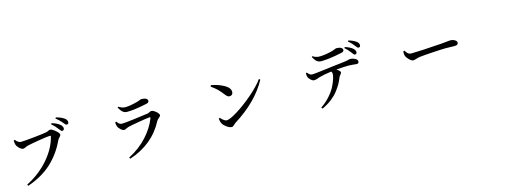

<svg xmlns="http://www.w3.org/2000/svg" viewBox="-13 -1809 7527 2861"><g transform="rotate(-15 3750.0 -378.0)"><path d="M877.9 -610.4Q867.2 -610.4 857.9 -620.1Q848.6 -629.9 832 -652.3Q793.9 -705.1 741.2 -749L752 -762.7Q835.9 -738.3 877.9 -700.2Q909.2 -671.9 909.2 -641.6Q909.2 -627.9 900.4 -619.1Q891.6 -610.4 877.9 -610.4ZM967.8 -683.6Q961.9 -683.6 957.5 -685.1Q953.1 -686.5 948.2 -691.4Q943.4 -696.3 939.9 -700.2Q936.5 -704.1 929.2 -712.9Q921.9 -721.7 918 -726.6Q874 -779.3 826.2 -814.5L836.9 -829.1Q913.1 -809.6 960 -776.4Q997.1 -750 997.1 -713.9Q997.1 -700.2 989.3 -691.9Q981.4 -683.6 967.8 -683.6ZM158.2 -665Q171.9 -647.5 181.6 -638.2Q191.4 -628.9 207.5 -620.1Q223.6 -611.3 240.2 -611.3Q291 -611.3 446.3 -627.4Q601.6 -643.6 641.6 -652.3Q658.2 -655.3 674.8 -665Q691.4 -674.8 703.1 -674.8Q732.4 -674.8 783.2 -632.3Q834 -589.8 834 -565.4Q834 -549.8 812.5 -528.8Q791 -507.8 785.2 -493.2Q696.3 -300.8 549.8 -165Q403.3 -29.3 177.7 48.8L165 28.3Q371.1 -77.1 510.3 -238.8Q649.4 -400.4 691.4 -573.2Q695.3 -586.9 679.7 -586.9Q641.6 -586.9 506.3 -564.5Q371.1 -542 319.3 -529.3Q308.6 -526.4 284.7 -515.1Q260.7 -503.9 249 -503.9Q221.7 -503.9 189.5 -535.2Q157.2 -566.4 149.4 -593.8Q141.6 -618.2 140.6 -658.2Z M1681.6 -465.8Q1671.9 -492.2 1670.9 -527.3L1688.5 -535.2Q1704.1 -515.6 1712.4 -506.8Q1720.7 -498 1734.9 -490.7Q1749 -483.4 1765.6 -483.4Q1805.7 -483.4 1952.1 -501.5Q2098.6 -519.5 2168 -530.3Q2185.5 -533.2 2205.1 -543.5Q2224.6 -553.7 2233.4 -553.7Q2261.7 -553.7 2303.2 -519Q2344.7 -484.4 2344.7 -459Q2344.7 -447.3 2318.8 -425.8Q2293 -404.3 2284.2 -387.7Q2117.2 -67.4 1749 52.7L1737.3 32.2Q1907.2 -55.7 2024.9 -184.6Q2142.6 -313.5 2195.3 -453.1Q2198.2 -461.9 2194.8 -465.8Q2191.4 -469.7 2182.6 -468.8Q2134.8 -464.8 2014.2 -444.3Q1893.6 -423.8 1842.8 -411.1Q1829.1 -407.2 1807.6 -396Q1786.1 -384.8 1774.4 -384.8Q1750 -384.8 1719.7 -413.1Q1689.5 -441.4 1681.6 -465.8ZM2232.4 -711.9Q2232.4 -683.6 2189.5 -674.8Q1999 -633.8 1886.7 -633.8Q1846.7 -633.8 1819.3 -656.7Q1792 -679.7 1763.7 -731.4L1776.4 -742.2Q1826.2 -708 1880.9 -708Q1945.3 -708 2049.8 -735.4Q2079.1 -742.2 2103.5 -752.4Q2127.9 -762.7 2135.7 -762.7Q2179.7 -762.7 2206.1 -749.5Q2232.4 -736.3 2232.4 -711.9Z M3182.6 -675.8 3194.3 -695.3Q3304.7 -674.8 3389.2 -627.4Q3473.6 -580.1 3473.6 -516.6Q3473.6 -493.2 3459.5 -478Q3445.3 -462.9 3421.9 -462.9Q3403.3 -462.9 3388.2 -473.6Q3373 -484.4 3352.5 -511.7Q3311.5 -564.5 3278.8 -597.2Q3246.1 -629.9 3182.6 -675.8ZM3288.1 -127.9Q3335 -127.9 3455.1 -202.1Q3575.2 -276.4 3707 -389.6Q3838.9 -502.9 3906.2 -597.7L3925.8 -585Q3764.6 -285.2 3400.4 -57.6Q3391.6 -52.7 3371.1 -32.2Q3350.6 -11.7 3335 -11.7Q3299.8 -11.7 3258.3 -41.5Q3216.8 -71.3 3199.2 -101.6Q3179.7 -137.7 3177.7 -181.6L3193.4 -191.4Q3210.9 -171.9 3222.7 -161.1Q3234.4 -150.4 3252.9 -139.2Q3271.5 -127.9 3288.1 -127.9Z M4752.9 -710 4764.6 -720.7Q4812.5 -688.5 4869.1 -688.5Q4944.3 -688.5 5054.7 -714.8Q5077.1 -720.7 5095.7 -728Q5114.3 -735.4 5123.5 -739.3Q5132.8 -743.2 5139.6 -743.2Q5182.6 -743.2 5209 -729.5Q5235.4 -715.8 5235.4 -692.4Q5235.4 -664.1 5192.4 -656.2Q4995.1 -614.3 4875 -614.3Q4834 -614.3 4807.1 -636.7Q4780.3 -659.2 4752.9 -710ZM4606.4 -501 4620.1 -506.8Q4635.7 -489.3 4643.6 -481.4Q4651.4 -473.6 4664.1 -466.3Q4676.8 -459 4690.4 -459Q4719.7 -459 4809.1 -469.7Q4898.4 -480.5 5013.7 -495.1Q5128.9 -509.8 5191.4 -515.6Q5221.7 -518.6 5243.7 -523.4Q5265.6 -528.3 5276.4 -531.7Q5287.1 -535.2 5291 -535.2Q5333 -535.2 5370.1 -516.1Q5407.2 -497.1 5407.2 -471.7Q5407.2 -452.1 5398.9 -444.3Q5390.6 -436.5 5371.1 -436.5Q5365.2 -436.5 5324.2 -441.4Q5283.2 -446.3 5252 -446.3Q5180.7 -446.3 5057.6 -435.5Q5114.3 -403.3 5114.3 -377.9Q5114.3 -366.2 5096.7 -346.2Q5079.1 -326.2 5071.3 -305.7Q5051.8 -255.9 5027.8 -213.9Q5003.9 -171.9 4962.9 -118.7Q4921.9 -65.4 4857.9 -15.6Q4793.9 34.2 4710.9 73.2L4694.3 53.7Q4774.4 0 4835.9 -69.3Q4897.5 -138.7 4928.7 -201.2Q4960 -263.7 4975.1 -312Q4990.2 -360.4 4990.2 -389.6Q4990.2 -408.2 4977.5 -426.8Q4866.2 -412.1 4791 -391.6Q4782.2 -388.7 4761.2 -381.3Q4740.2 -374 4726.6 -370.6Q4712.9 -367.2 4701.2 -367.2Q4678.7 -366.2 4649.9 -391.6Q4621.1 -417 4612.3 -442.4Q4604.5 -460.9 4606.4 -501ZM5255.9 -713.9 5267.6 -727.5Q5345.7 -702.1 5384.8 -668Q5416 -637.7 5416 -610.4Q5415 -597.7 5406.2 -588.4Q5397.5 -579.1 5384.8 -580.1Q5370.1 -580.1 5346.7 -615.2Q5343.8 -619.1 5342.8 -621.1Q5294.9 -683.6 5255.9 -713.9ZM5333 -794.9 5342.8 -808.6Q5414.1 -788.1 5456.1 -757.8Q5493.2 -731.4 5493.2 -698.2Q5493.2 -666 5463.9 -666Q5460 -666 5457 -667Q5454.1 -668 5450.2 -670.4Q5446.3 -672.9 5444.3 -674.8Q5442.4 -676.8 5438.5 -681.6Q5434.6 -686.5 5432.6 -689Q5430.7 -691.4 5425.3 -698.2Q5419.9 -705.1 5418 -708Q5373 -764.6 5333 -794.9Z M6091.8 -439.5 6110.4 -445.3Q6111.3 -443.4 6117.7 -434.6Q6124 -425.8 6125.5 -423.8Q6127 -421.9 6132.3 -414.6Q6137.7 -407.2 6140.1 -405.8Q6142.6 -404.3 6147.9 -398.4Q6153.3 -392.6 6156.7 -391.1Q6160.2 -389.6 6166 -386.2Q6171.9 -382.8 6176.8 -381.8Q6181.6 -380.9 6188.5 -379.9Q6195.3 -378.9 6202.1 -378.9Q6322.3 -378.9 6677.7 -404.3Q6711.9 -407.2 6753.4 -412.1Q6794.9 -417 6807.6 -417Q6846.7 -417 6877.4 -399.4Q6908.2 -381.8 6908.2 -355.5Q6908.2 -318.4 6850.6 -318.4Q6835 -318.4 6791.5 -319.8Q6748 -321.3 6710.9 -321.3Q6659.2 -321.3 6517.1 -312.5Q6375 -303.7 6317.4 -296.9Q6282.2 -293 6251 -282.2Q6219.7 -271.5 6204.1 -271.5Q6178.7 -271.5 6144 -304.7Q6109.4 -337.9 6096.7 -371.1Q6087.9 -395.5 6091.8 -439.5Z"/></g></svg>

Font: Bpmf Zihi Serif SemiBold
Style: SemiBold
Weight: 600
Foundry: But Ko
Version: Version 1.320